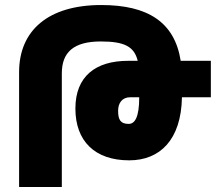

<svg xmlns="http://www.w3.org/2000/svg" viewBox="-20 -744 874 764"><path d="M56 0H226V-452C226 -536 273 -579 381 -579C475 -579 514 -559 528 -502H490C360 -502 280 -440 280 -312C280 -183 357 -106 494 -106C616 -106 701 -187 704 -357H819V-502H699C675 -656 568 -724 383 -724C171 -724 56 -622 56 -457ZM534 -357C534 -276 516 -251 492 -251C460 -251 450 -267 450 -303C450 -334 466 -357 498 -357Z"/></svg>

Font: Noto Sans Armenian ExtraCondensed Black
Style: Regular
Weight: 900
Width: 2
Designer: Monotype Design Team
Foundry: Monotype Imaging Inc.
Version: Version 2.008